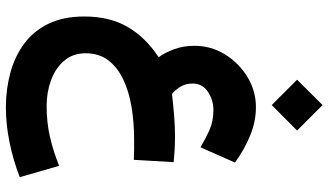

<svg xmlns="http://www.w3.org/2000/svg" viewBox="-264 -574 1175 688"><g transform="rotate(90 324.0 -229.5)"><path d="M356 -797.4 447.3 -706.1 356 -615.2 265.1 -706.1ZM560.5 -263.7 552.2 -121.1Q530.3 -122.1 513.4 -122.1Q496.6 -122.1 480 -122.1Q418.5 -122.1 362.5 -112.8Q306.6 -103.5 263.4 -82.8Q220.2 -62 195.3 -29.1Q170.4 3.9 170.4 51.8Q170.4 97.2 197 128.4Q223.6 159.7 266.6 175.5Q309.6 191.4 358.9 191.4Q418.9 191.4 470.5 179.4Q522 167.5 573.7 146.5L614.3 287.6Q556.2 310.5 491.2 324Q426.3 337.4 364.3 337.4Q299.3 337.4 240.7 321.5Q182.1 305.7 136.5 272.2Q90.8 238.8 64.7 185.1Q38.6 131.3 38.6 56.2Q38.6 -34.7 76.2 -99.1Q113.8 -163.6 184.6 -210Q168.5 -231.4 156 -265.1Q143.6 -298.8 143.6 -338.4Q143.6 -397.9 174.6 -448Q205.6 -498 255.6 -528.3Q305.7 -558.6 363.3 -558.6Q414.1 -558.6 464.1 -538.3Q514.2 -518.1 562 -483.4L507.3 -359.9Q476.1 -378.4 445.1 -392.3Q414.1 -406.2 373 -406.2Q337.9 -406.2 308.3 -386.5Q278.8 -366.7 278.8 -331.5Q278.8 -305.7 291.5 -286.1Q304.2 -266.6 316.4 -257.8Q359.9 -262.7 396.2 -265.6Q432.6 -268.6 469.7 -268.6Q512.2 -268.6 560.5 -263.7Z"/></g></svg>

Font: Vazirmatn FD Black
Style: Regular
Weight: 900
Designer: Saber Rastikerdar
Foundry: Saber Rastikerdar
Version: Version 33.003